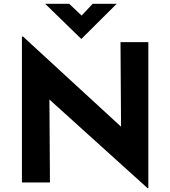

<svg xmlns="http://www.w3.org/2000/svg" viewBox="-20 -957 893 1007"><path d="M754 30 196 -474 239 -450 242 0H95V-765H101L647 -263L615 -277L612 -736H758V30ZM343 -937 421 -863 387 -853 466 -937H592L407 -753H406L217 -937Z"/></svg>

Font: Reem Kufi Fun
Style: Bold
Weight: 700
Designer: Khaled Hosny
Version: Version 1.005